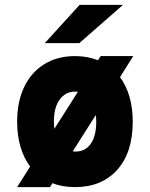

<svg xmlns="http://www.w3.org/2000/svg" viewBox="-20 -752 612 784"><path d="M50 12 103 -72Q77.5 -106 63.8 -152Q50 -198 50 -255Q50 -337.5 79 -397.5Q108 -457.5 161.2 -490.2Q214.5 -523 287 -523Q336.5 -523 380 -506L391 -523H524L470 -437Q495 -403.5 508.5 -357.5Q522 -311.5 522 -255Q522 -129 458.5 -58.5Q395 12 287 12Q234.5 12 194 -4L184 12ZM202 -226 298 -377Q293 -378 287 -378Q247.5 -378 223.8 -345.5Q200 -313 200 -255Q200 -247.5 200.8 -240.2Q201.5 -233 202 -226ZM287 -133Q328.5 -133 350.8 -165.2Q373 -197.5 373 -255Q373 -262.5 372.5 -269.2Q372 -276 371 -282L277 -134Q281 -133 287 -133ZM163 -576 305 -732H482L304 -576Z"/></svg>

Font: Overpass Black
Style: Regular
Weight: 900
Designer: Delve Withrington, Dave Bailey, Thomas Jockin
Foundry: Delve Fonts LLC
Version: Version 4.000; ttfautohint (v1.8.3)